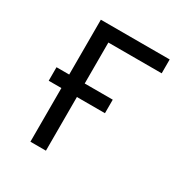

<svg xmlns="http://www.w3.org/2000/svg" viewBox="-166 -843 931 973"><g transform="rotate(30 300.0 -357.0)"><path d="M548.8 -713.9V-632.8H236.8V-393.1H400.9V-314H236.8V0H146V-314H71.8V-393.1H146V-713.9Z"/></g></svg>

Font: Noto Mono
Style: Regular
Weight: 400
Designer: Monotype Design Team
Foundry: Monotype Imaging Inc.
Version: Version 1.00